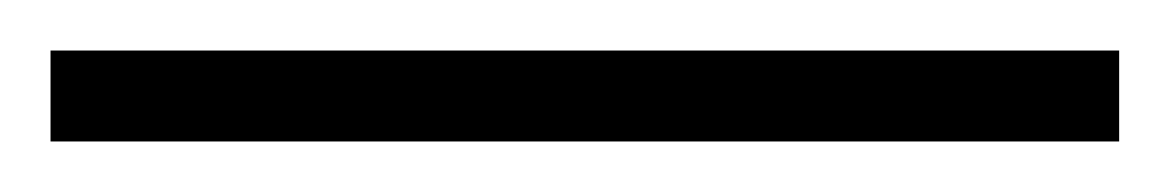

<svg xmlns="http://www.w3.org/2000/svg" viewBox="-22 70 463 76"><path d="M-2 126H421V90H-2Z"/></svg>

Font: Kathrein 37 Thin Condensed
Style: Regular
Weight: 250
Width: 3
Designer: Lazydogs Typefoundry, based on Open Sans by Ascender Corporation
Foundry: Lazydogs Typefoundry
Version: Version 1.003;PS 001.003;hotconv 1.0.88;makeotf.lib2.5.64775